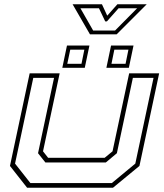

<svg xmlns="http://www.w3.org/2000/svg" viewBox="-20 -886 776 906"><path d="M108 0 27 -103 120 -540H261.5L183 -172L207 -141.5H474L511 -172L589.5 -540H731L638 -103L513 0ZM123.5 -22H507.5L618.5 -114L704.5 -518.5H607L531.5 -163L479.5 -119.5H194L159.5 -163L235 -518.5H137L51 -114ZM482 -566 504 -671H610L588 -566ZM274 -566 296 -671H402L380 -566ZM297.5 -585H364.5L378 -651.5H311.5ZM506 -585H572.5L586 -651.5H519.5ZM404.5 -724 322.5 -866H461L486 -812L534 -866H672.5L530.5 -724ZM419.5 -742H523L627 -847H539.5L484.5 -785H476.5L447 -847H359.5Z"/></svg>

Font: Tourney Expanded ExtraLight
Style: Italic
Weight: 200
Width: 7
Italic angle: -12°
Designer: Tyler Finck
Foundry: Etcetera Type Co
Version: Version 1.010; ttfautohint (v1.8.3)